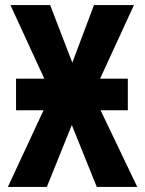

<svg xmlns="http://www.w3.org/2000/svg" viewBox="-20 -734 570 754"><path d="M11 0H164L262 -243L360 0H519L375 -301H482V-425H373L506 -714H349L264 -488L177 -714H21L154 -425H43V-301H151Z"/></svg>

Font: Noto Sans Mono Condensed ExtraBold
Style: Regular
Weight: 800
Width: 3
Designer: Monotype Design Team
Foundry: Monotype Imaging Inc.
Version: Version 2.014